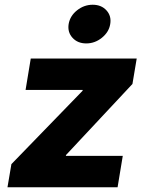

<svg xmlns="http://www.w3.org/2000/svg" viewBox="-20 -794 621 814"><path d="M11.7 0 28.3 -98.1 330.1 -409.2 330.6 -412.6H88.4L110.4 -545.9H559.6L541.5 -438L259.8 -136.7L259.3 -133.3H500.5L478.5 0ZM345.7 -609.9Q309.1 -609.9 287.4 -633.8Q265.6 -657.7 271 -691.9Q276.9 -726.6 306.6 -750.2Q336.4 -773.9 373 -773.9Q409.7 -773.9 431.4 -750Q453.1 -726.1 447.3 -691.9Q441.9 -658.2 412.1 -634Q382.3 -609.9 345.7 -609.9Z"/></svg>

Font: Inter ExtraBold
Style: Italic
Weight: 800
Italic angle: -9.3988°
Designer: Rasmus Andersson
Foundry: rsms
Version: Version 4.001;git-66647c0bb